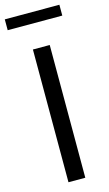

<svg xmlns="http://www.w3.org/2000/svg" viewBox="-151 -945 563 992"><g transform="rotate(-15 131.0 -449.0)"><path d="M85 0V-710H175V0ZM-15 -840V-898H277V-840Z"/></g></svg>

Font: Rising Sun
Style: Regular
Weight: 400
Designer: Matt McInerney, Pablo Impallari, Rodrigo Fuenzalida (Raleway font), Stephen Hutchings (Greek), Cristiano Sobral (main ch
Foundry: The Rising Sun Project Authors
Version: Version 4.327; ttfautohint (v1.8.4.7-5d5b-dirty)